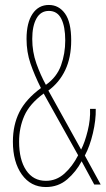

<svg xmlns="http://www.w3.org/2000/svg" viewBox="-20 -744 426 774"><path d="M177 -724Q217 -724 242 -689.5Q267 -655 267 -581Q267 -512 243 -461.5Q219 -411 175 -379L307 -141Q322 -170 333.5 -216.5Q345 -263 343 -305H366Q367 -260 354.5 -207Q342 -154 322 -117L386 0H360L309 -94Q287 -52 251 -21Q215 10 165 10Q104 10 68 -40.5Q32 -91 32 -173Q32 -240 58 -292Q84 -344 145 -389Q119 -441 103 -487.5Q87 -534 87 -587Q87 -652 111 -688Q135 -724 177 -724ZM177 -700Q144 -700 127 -669.5Q110 -639 110 -587Q110 -535 126.5 -488.5Q143 -442 165 -402Q209 -433 226 -480.5Q243 -528 243 -581Q243 -637 227 -668.5Q211 -700 177 -700ZM156 -367Q99 -325 78 -277Q57 -229 57 -173Q57 -100 85.5 -57.5Q114 -15 165 -15Q207 -15 239.5 -44Q272 -73 295 -118Z"/></svg>

Font: Noto Sans Gurmukhi ExtraCondensed Thin
Style: Regular
Weight: 100
Width: 2
Designer: Jelle Bosma - Monotype Design Team
Foundry: Monotype Imaging Inc.
Version: Version 2.004; ttfautohint (v1.8.4.7-5d5b)